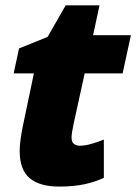

<svg xmlns="http://www.w3.org/2000/svg" viewBox="-20 -684 507 714"><path d="M200.2 9.8Q127.9 9.8 90.6 -21.2Q53.2 -52.2 53.2 -123Q53.2 -143.1 56.9 -168.9Q60.5 -194.8 64.9 -214.8L106 -411.1H30.8L50.8 -503.9L157.2 -546.9L224.1 -664.1H350.1L326.2 -553.2H466.8L436 -411.1H294.9L253.9 -224.1Q251 -210 248.5 -195.6Q246.1 -181.2 246.1 -172.9Q246.1 -156.2 254.6 -149.2Q263.2 -142.1 276.9 -142.1Q295.4 -142.1 318.8 -148.7Q342.3 -155.3 366.2 -165V-22.9Q335.4 -7.8 294.7 1Q253.9 9.8 200.2 9.8Z"/></svg>

Font: Open Sans ExtraBold
Style: Italic
Weight: 800
Italic angle: -12°
Designer: Monotype Design Team
Foundry: Monotype Imaging Inc.
Version: Version 3.000; ttfautohint (v1.8.4)